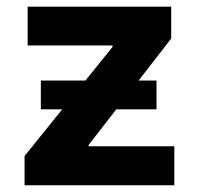

<svg xmlns="http://www.w3.org/2000/svg" viewBox="-20 -550 589 570"><path d="M52.9 -86.7 314.1 -410.8V-415H62.1V-530.3H488.3V-435.7L243 -119.5V-115.8H497.5V0H52.9ZM101.3 -311H444.6V-225.5H101.3Z"/></svg>

Font: Pretendard JP Variable
Style: Regular
Weight: 400
Designer: Base glyphs from Inter by Rasmus Andersson; Hangul glyphs from Noto Sans CJK(Source Han Sans) by Jang Soo-young and Kang
Foundry: Kil Hyung-jin
Version: Version 1.307;Glyphs 3.2 (3192)